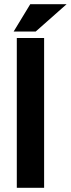

<svg xmlns="http://www.w3.org/2000/svg" viewBox="-20 -894 337 914"><path d="M60 0H190V-713H60ZM45 -744H150L297 -874H124Z"/></svg>

Font: Ronzino
Style: Bold
Weight: 700
Designer: Nunzio Mazzaferro
Foundry: Collletttivo
Version: Version 1.000;Glyphs 3.3 (3337)